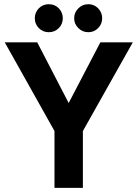

<svg xmlns="http://www.w3.org/2000/svg" viewBox="-20 -904 661 924"><path d="M214.8 -749Q186.5 -749 167 -768.6Q147.5 -788.1 147.5 -816.4Q147.5 -843.8 167 -864.3Q186.5 -883.8 214.8 -883.8Q243.2 -883.8 262.7 -864.3Q282.2 -843.8 282.2 -816.4Q282.2 -788.1 262.7 -768.6Q243.2 -749 214.8 -749ZM405.3 -749Q377 -749 357.4 -768.6Q336.9 -788.1 336.9 -816.4Q336.9 -843.8 357.4 -864.3Q377 -883.8 405.3 -883.8Q432.6 -883.8 452.1 -864.3Q471.7 -843.8 471.7 -816.4Q471.7 -788.1 452.1 -768.6Q432.6 -749 405.3 -749ZM619.1 -700.2Q558.6 -592.8 378.9 -273.4Q378.9 -205.1 378.9 0Q344.7 0 242.2 0Q242.2 -68.4 242.2 -273.4Q182.6 -379.9 2.9 -700.2Q42 -700.2 159.2 -700.2Q197.3 -627 310.5 -408.2Q348.6 -481.4 462.9 -700.2Q502 -700.2 619.1 -700.2Z"/></svg>

Font: LeFont
Style: Regular
Weight: 700
Designer: Leryon MEDIA
Version: Version 1.0